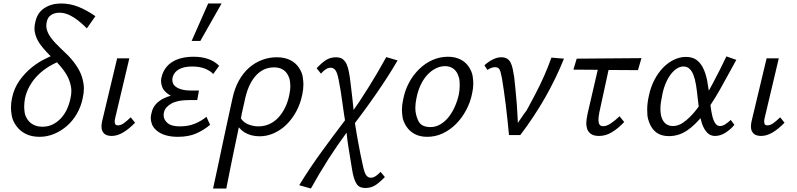

<svg xmlns="http://www.w3.org/2000/svg" viewBox="-20 -776 4578 1103"><path d="M207 10Q161 10 127.5 -7Q94 -24 73 -53.5Q52 -83 47.5 -111.5Q43 -140 43 -157Q43 -184 49 -213Q61 -270 92.5 -314Q124 -358 163.5 -389.5Q203 -421 244 -440Q258 -447 271 -453Q247 -477 226 -502Q199 -534 188.5 -562Q178 -590 178 -612Q178 -632 184 -654Q196 -705 236.5 -730.5Q277 -756 331 -756Q382 -756 430 -737Q478 -718 528 -683L479 -613Q462 -630 443.5 -646Q425 -662 405 -675Q385 -688 364 -695.5Q343 -703 320 -703Q294 -703 274 -690Q254 -677 249 -652Q246 -640 246 -628Q246 -606 259 -581Q272 -556 299.5 -527.5Q327 -499 359.5 -468.5Q392 -438 417.5 -400.5Q443 -363 452.5 -328.5Q462 -294 462 -269Q462 -242 455 -211Q445 -163 421.5 -122.5Q398 -82 365 -53Q332 -24 291.5 -7Q251 10 207 10ZM342 -377Q326 -398 307 -418Q285 -408 263 -395Q228 -374 199.5 -346Q171 -318 151 -283Q131 -248 123 -208Q119 -184 119 -163Q119 -151 121.5 -131Q124 -111 137.5 -90.5Q151 -70 173 -59Q195 -48 224 -48Q256 -48 282.5 -61Q309 -74 329.5 -96Q350 -118 363.5 -146.5Q377 -175 384 -207Q390 -231 390 -253Q390 -279 379 -311Q368 -343 342 -377Z M621 5Q606 5 593.5 0.5Q581 -4 573 -15Q565 -26 564 -36Q563 -46 563 -50Q563 -64 567 -81L653 -441H723L642 -99Q639 -87 639 -78Q639 -72 641.5 -64Q644 -56 659 -56Q674 -56 691 -68Q708 -80 731 -102L756 -71Q720 -34 686.5 -14.5Q653 5 621 5Z M1001 10Q963 10 932 1Q901 -8 880 -26Q859 -44 852.5 -63.5Q846 -83 846 -97Q846 -112 851 -129Q857 -157 875.5 -177.5Q894 -198 921 -211Q939 -220 961 -226Q949 -233 939 -241Q918 -258 911.5 -277Q905 -296 905 -310Q905 -324 910 -340Q917 -365 932 -385.5Q947 -406 970 -420.5Q993 -435 1024 -442.5Q1055 -450 1092 -450Q1140 -450 1176.5 -437Q1213 -424 1239 -398L1205 -351Q1187 -370 1156.5 -382Q1126 -394 1084 -394Q1037 -394 1008.5 -378Q980 -362 972 -333Q970 -324 970 -317Q970 -307 974.5 -296Q979 -285 993 -275.5Q1007 -266 1027.5 -261Q1048 -256 1073 -256H1123L1113 -201H1064Q1000 -201 964.5 -181Q929 -161 922 -131Q920 -122 920 -114Q920 -89 942 -69.5Q964 -50 1013 -50Q1062 -50 1099.5 -65.5Q1137 -81 1166 -105L1187 -59Q1150 -28 1106.5 -9Q1063 10 1001 10ZM1081 -541 1176 -756H1253L1131 -541Z M1204 307Q1219 240 1232.5 175.5Q1246 111 1259.5 47.5Q1273 -16 1287 -80.5Q1301 -145 1316 -213Q1328 -269 1352.5 -313Q1377 -357 1410.5 -386.5Q1444 -416 1485 -431.5Q1526 -447 1569 -447Q1614 -447 1646 -431.5Q1678 -416 1697 -387.5Q1716 -359 1719.5 -332.5Q1723 -306 1723 -291Q1723 -263 1716 -230Q1705 -178 1681.5 -135Q1658 -92 1626 -60.5Q1594 -29 1554 -11Q1514 7 1471 7Q1446 7 1424 1Q1402 -5 1385 -15.5Q1368 -26 1355 -41Q1354 -43 1352 -45Q1346 -13 1339 18Q1332 51 1323.5 91.5Q1315 132 1304.5 184Q1294 236 1280 307ZM1369 -123Q1366 -109 1364 -96Q1378 -74 1403 -63Q1433 -50 1464 -50Q1498 -50 1527 -63Q1556 -76 1578.5 -100Q1601 -124 1617.5 -157.5Q1634 -191 1642 -231Q1648 -258 1648 -281Q1648 -289 1646 -308Q1644 -327 1632.5 -347.5Q1621 -368 1601 -378.5Q1581 -389 1553 -389Q1525 -389 1499.5 -378Q1474 -367 1452.5 -344.5Q1431 -322 1415 -289Q1399 -256 1389 -213Q1378 -162 1369 -123Z M1699 288Q1758 191 1828 95Q1892 7 1962 -85Q1959 -103 1956 -122Q1951 -156 1946.5 -189Q1942 -222 1937 -254Q1932 -286 1926 -315Q1918 -358 1907 -372.5Q1896 -387 1879 -387Q1864 -387 1849.5 -376.5Q1835 -366 1824 -353L1799 -384Q1827 -414 1852 -430.5Q1877 -447 1911 -447Q1928 -447 1940 -441.5Q1952 -436 1962 -423Q1972 -410 1978.5 -387.5Q1985 -365 1990 -330Q1993 -306 1996.5 -277Q2000 -248 2003.5 -218Q2007 -188 2010 -157Q2010 -151 2011 -144Q2027 -167 2043 -190Q2072 -234 2099.5 -278Q2127 -322 2152 -365Q2177 -408 2199 -448L2264 -429Q2237 -382 2206 -334Q2175 -286 2141.5 -237.5Q2108 -189 2072 -140Q2046 -104 2019 -69Q2028 -10 2038 43Q2050 110 2064 172Q2073 216 2083.5 230.5Q2094 245 2111 245Q2125 245 2140 234.5Q2155 224 2166 211L2191 241Q2162 271 2137 287.5Q2112 304 2079 304Q2063 304 2050.5 299Q2038 294 2029 281Q2020 268 2013 245Q2006 222 2001 188Q1992 134 1982 71Q1975 29 1971 -14Q1917 60 1869 134Q1813 222 1766 307Z M2434 10Q2392 10 2361.5 -6.5Q2331 -23 2313 -52Q2295 -81 2292 -106.5Q2289 -132 2289 -145Q2289 -173 2296 -204Q2306 -257 2330 -301.5Q2354 -346 2388.5 -379.5Q2423 -413 2465 -431.5Q2507 -450 2553 -450Q2594 -450 2625 -434.5Q2656 -419 2674 -391Q2692 -363 2695.5 -337Q2699 -311 2699 -297Q2699 -269 2692 -238Q2682 -188 2657.5 -142.5Q2633 -97 2599.5 -63.5Q2566 -30 2524 -10Q2482 10 2434 10ZM2453 -46Q2483 -46 2509.5 -61.5Q2536 -77 2556.5 -102.5Q2577 -128 2592.5 -162.5Q2608 -197 2616 -234Q2621 -261 2621 -285Q2621 -292 2620 -310Q2619 -328 2609.5 -349.5Q2600 -371 2581.5 -383.5Q2563 -396 2536 -396Q2509 -396 2482.5 -382.5Q2456 -369 2434 -345Q2412 -321 2396 -286.5Q2380 -252 2372 -210Q2366 -180 2366 -155Q2366 -118 2383 -82Q2400 -46 2453 -46Z M2904 0Q2900 -41 2895.5 -86Q2891 -131 2885.5 -174Q2880 -217 2874.5 -256Q2869 -295 2864 -324Q2857 -363 2850 -376.5Q2843 -390 2823 -390Q2812 -390 2801 -385.5Q2790 -381 2780 -374L2763 -401Q2786 -422 2811 -434.5Q2836 -447 2860 -447Q2880 -447 2893 -439Q2906 -431 2913.5 -416Q2921 -401 2925.5 -380Q2930 -359 2934 -333Q2938 -294 2942 -255Q2946 -216 2949 -176.5Q2952 -137 2953 -110.5Q2954 -84 2955 -70Q3003 -141 3005 -141Q3005 -141 3005 -141Q3005 -141 3004 -139.5Q3003 -138 3003 -138Q3003 -138 3003 -138Q3004 -138 3056.5 -237.5Q3109 -337 3148 -445L3220 -439Q3174 -325 3112 -216Q3050 -107 2969 0Z M3476 -374 3423 -130Q3420 -115 3419 -104.5Q3418 -94 3418 -88Q3418 -80 3419.5 -71.5Q3421 -63 3427 -57Q3433 -51 3445 -51Q3465 -51 3489 -67Q3513 -83 3539 -108L3566 -75Q3531 -38 3495.5 -16.5Q3460 5 3421 5Q3389 5 3373 -8Q3357 -21 3352.5 -37.5Q3348 -54 3348 -68Q3348 -76 3350 -91.5Q3352 -107 3356 -125L3414 -375L3274 -376L3293 -439L3665 -442L3645 -373Z M3823 6Q3782 6 3755 -12Q3728 -30 3714 -62Q3700 -94 3699 -118Q3698 -142 3698 -147Q3698 -185 3708 -227Q3718 -276 3739.5 -317Q3761 -358 3789 -387Q3817 -416 3851 -432.5Q3885 -449 3920 -449Q3959 -449 3982.5 -431Q4006 -413 4020 -383.5Q4034 -354 4042 -316Q4047 -286 4052 -255Q4064 -276 4076 -299Q4115 -372 4153 -452L4210 -432Q4163 -345 4118 -265Q4090 -215 4061 -172Q4062 -170 4062 -168Q4066 -134 4072.5 -108Q4079 -82 4089.5 -67Q4100 -52 4117 -52Q4131 -52 4146.5 -62Q4162 -72 4178 -87L4199 -59Q4179 -34 4149 -14.5Q4119 5 4088 5Q4060 5 4042 -14.5Q4024 -34 4013 -65Q4008 -80 4004 -97Q3969 -56 3931 -29Q3881 6 3823 6ZM3921 -84Q3958 -114 3994 -164Q3991 -189 3988 -213Q3984 -254 3978.5 -287.5Q3973 -321 3964 -344.5Q3955 -368 3941 -381Q3927 -394 3906 -394Q3886 -394 3866.5 -381Q3847 -368 3830.5 -345Q3814 -322 3801.5 -290.5Q3789 -259 3783 -222Q3775 -184 3774.5 -167.5Q3774 -151 3774 -149Q3774 -120 3782 -98Q3790 -76 3806 -64Q3822 -52 3846 -52Q3883 -52 3921 -84Z M4352 5Q4337 5 4324.5 0.5Q4312 -4 4304 -15Q4296 -26 4295 -36Q4294 -46 4294 -50Q4294 -64 4298 -81L4384 -441H4454L4373 -99Q4370 -87 4370 -78Q4370 -72 4372.5 -64Q4375 -56 4390 -56Q4405 -56 4422 -68Q4439 -80 4462 -102L4487 -71Q4451 -34 4417.5 -14.5Q4384 5 4352 5Z"/></svg>

Font: Isabella Sans
Style: Italic
Weight: 400
Italic angle: -12°
Designer: Christian Thalmann (Catharsis Fonts), Cristiano Sobral
Foundry: The Isabella Sans Project Authors
Version: Version 2.026; ttfautohint (v1.8.4.7-5d5b-dirty)